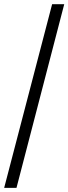

<svg xmlns="http://www.w3.org/2000/svg" viewBox="-20 -780 328 921"><path d="M59.1 121.1H0L230 -759.8H288.1Z"/></svg>

Font: Fasthand
Style: Regular
Weight: 400
Designer: Danh Hong
Foundry: Danh Hong
Version: Version 1.01 May 24, 2012, initial release